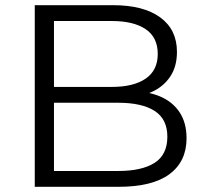

<svg xmlns="http://www.w3.org/2000/svg" viewBox="-20 -720 794 740"><path d="M114 0V-700H416Q533 -700 597.5 -653Q662 -606 662 -520Q662 -463 635.5 -424Q609 -385 563.5 -365Q518 -345 464 -345L481 -369Q548 -369 596.5 -348.5Q645 -328 672 -287.5Q699 -247 699 -187Q699 -98 633.5 -49Q568 0 436 0ZM188 -61H435Q527 -61 576 -92.5Q625 -124 625 -193Q625 -261 576 -292.5Q527 -324 435 -324H180V-385H411Q495 -385 541.5 -417Q588 -449 588 -512Q588 -576 541.5 -607.5Q495 -639 411 -639H188Z"/></svg>

Font: MOST Montserrat
Style: Regular
Weight: 400
Designer: Julieta Ulanovsky
Foundry: Julieta Ulanovsky
Version: Version 8.000;March 11, 2024;FontCreator 15.0.0.2926 64-bit